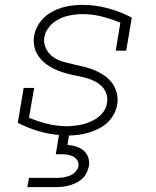

<svg xmlns="http://www.w3.org/2000/svg" viewBox="-20 -548 640 788"><path d="M92 220 99 182H214Q227 182 240 180Q253 178 266 173Q279 168 289.5 157Q300 146 302 133Q304 120 297 109.5Q290 99 279 93.5Q268 88 255.5 86.5Q243 85 230 85H209L222 6Q176 2 134 -11Q92 -24 53 -44L77 -187H120L99 -65Q134 -50 172 -40.5Q210 -31 250 -30H263Q279 -31 295 -33Q311 -35 326.5 -39.5Q342 -44 357 -51Q372 -58 385.5 -69Q399 -80 408 -94.5Q417 -109 419 -125Q423 -145 416.5 -163.5Q410 -182 396.5 -195Q383 -208 366 -216Q349 -224 330 -229Q311 -234 292.5 -237.5Q274 -241 255 -246Q236 -251 218.5 -258Q201 -265 185 -274.5Q169 -284 155.5 -297Q142 -310 132.5 -326.5Q123 -343 120 -362.5Q117 -382 120 -402Q124 -422 134.5 -441.5Q145 -461 161 -476Q177 -491 196 -501Q215 -511 235.5 -517Q256 -523 276.5 -525.5Q297 -528 318 -528Q372 -528 423 -514Q474 -500 521 -476L498 -340H455L474 -455Q438 -470 399 -480Q360 -490 318 -490Q303 -490 286.5 -488Q270 -486 254.5 -482Q239 -478 223.5 -470.5Q208 -463 195.5 -452Q183 -441 174 -426.5Q165 -412 162 -396Q158 -372 168 -350.5Q178 -329 196 -315.5Q214 -302 236.5 -295.5Q259 -289 281.5 -284Q304 -279 326.5 -273.5Q349 -268 370 -259Q391 -250 409.5 -237Q428 -224 441 -206Q454 -188 459.5 -165.5Q465 -143 461 -119Q458 -99 447.5 -79.5Q437 -60 421 -45Q405 -30 385 -20Q365 -10 345 -4Q325 2 304.5 5Q284 8 263 8L257 47Q276 48 293 53.5Q310 59 323 70Q336 81 342 98Q348 115 345 133Q342 147 335.5 161Q329 175 317.5 185.5Q306 196 292.5 202.5Q279 209 264.5 213Q250 217 235.5 218.5Q221 220 207 220Z"/></svg>

Font: Iosevka Etoile Extralight
Style: Italic
Weight: 200
Italic angle: -9°
Designer: Belleve Invis
Foundry: Belleve Invis
Version: Version 22.1.2; ttfautohint (v1.8.4)